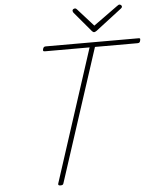

<svg xmlns="http://www.w3.org/2000/svg" viewBox="-75 -1315 1124 1390"><g transform="rotate(-5 487.0 -619.5)"><path d="M307 14Q287 14 292 -1L604 -963H279Q269 -963 267 -967.5Q265 -972 268 -982Q271 -991 275.5 -994.5Q280 -998 289 -998H962Q973 -998 974 -993.5Q975 -989 973 -981Q971 -971 966.5 -967Q962 -963 952 -963H643L330 -1Q328 7 323.5 10.5Q319 14 307 14ZM845 -1253Q852 -1253 857.5 -1248Q863 -1243 863 -1238Q863 -1234 861.5 -1231Q860 -1228 855 -1224L665 -1078Q658 -1074 654.5 -1072Q651 -1070 647 -1070Q643 -1070 640 -1072Q637 -1074 632 -1078L509 -1224Q508 -1227 506 -1230.5Q504 -1234 504 -1237Q504 -1245 510 -1249Q516 -1253 523 -1253Q527 -1253 530 -1251.5Q533 -1250 537 -1245L652 -1117L828 -1244Q837 -1250 839.5 -1251.5Q842 -1253 845 -1253Z"/></g></svg>

Font: Playwrite RO Thin
Style: Regular
Weight: 250
Version: Version 1.002